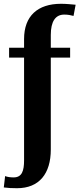

<svg xmlns="http://www.w3.org/2000/svg" viewBox="-37 -780 419 1013"><path d="M-17 209C6 212 25 213 53 213C170 213 231 136 231 9V-476H333V-528H231V-596C231 -666 255 -703 302 -703C322 -703 336 -700 351 -696L362 -755C337 -757 314 -760 285 -760C162 -760 90 -696 90 -574V-528H11V-476H90V66C90 121 79 156 35 156C19 156 2 154 -10 149Z"/></svg>

Font: Aerodynamic
Style: Regular
Weight: 500
Designer: Google
Version: Version 2.000980; 2014